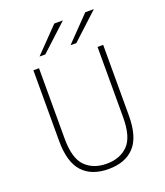

<svg xmlns="http://www.w3.org/2000/svg" viewBox="-165 -1031 989 1153"><g transform="rotate(-20 329.0 -454.5)"><path d="M106 -249V-700H142V-251Q142 -124 193 -73Q244 -22 329 -22Q414 -22 465 -73Q516 -124 516 -251V-700H552V-249Q552 -113 494.5 -50.5Q437 12 329 12Q221 12 163.5 -50.5Q106 -113 106 -249ZM169 -765 320 -921H375L206 -765ZM367 -765 518 -921H573L404 -765Z"/></g></svg>

Font: Overpass Thin
Style: Regular
Weight: 100
Designer: Delve Withrington, Thomas Jockin
Foundry: Delve Fonts
Version: Version 3.000;DELV;Overpass